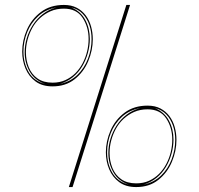

<svg xmlns="http://www.w3.org/2000/svg" viewBox="-20 -743 805 778"><path d="M532 15Q490 15 463 -5Q436 -25 422.5 -57Q409 -89 409 -126Q409 -171 428 -214.5Q447 -258 485 -286.5Q523 -315 578 -315Q608 -315 630 -303.5Q652 -292 666.5 -272.5Q681 -253 688 -228Q695 -203 695 -176Q695 -131 676.5 -87Q658 -43 621.5 -14Q585 15 532 15ZM532 0Q561 0 584 -10.5Q607 -21 624.5 -38.5Q642 -56 654 -79Q666 -102 672 -127Q678 -152 678 -177Q678 -226 653.5 -263Q629 -300 578 -300Q548 -300 524 -289.5Q500 -279 481 -261.5Q462 -244 449.5 -221Q437 -198 430.5 -173Q424 -148 424 -123Q424 -91 435.5 -62.5Q447 -34 471 -17Q495 0 532 0ZM562 5Q604 -4 632.5 -31.5Q661 -59 675.5 -97.5Q690 -136 690 -176Q690 -207 681 -233.5Q672 -260 654 -279Q636 -298 608 -305Q646 -289 664.5 -254.5Q683 -220 683 -177Q683 -149 675 -120Q667 -91 652 -66Q637 -41 614.5 -22.5Q592 -4 562 5ZM548 -305Q504 -297 474 -269.5Q444 -242 429 -204Q414 -166 414 -126Q414 -79 435.5 -42.5Q457 -6 502 5Q460 -9 439.5 -44.5Q419 -80 419 -123Q419 -152 427.5 -180.5Q436 -209 452.5 -234.5Q469 -260 493 -278.5Q517 -297 548 -305ZM193 -393Q151 -393 124 -413Q97 -433 83.5 -465Q70 -497 70 -534Q70 -579 89 -622.5Q108 -666 146 -694.5Q184 -723 239 -723Q269 -723 291 -711.5Q313 -700 327.5 -680.5Q342 -661 349 -636Q356 -611 356 -584Q356 -539 337.5 -495Q319 -451 282.5 -422Q246 -393 193 -393ZM193 -408Q222 -408 245 -418.5Q268 -429 285.5 -446.5Q303 -464 315 -487Q327 -510 333 -535Q339 -560 339 -585Q339 -634 314.5 -671Q290 -708 239 -708Q209 -708 185 -697.5Q161 -687 142 -669.5Q123 -652 110.5 -629Q98 -606 91.5 -581Q85 -556 85 -531Q85 -499 96.5 -470.5Q108 -442 132 -425Q156 -408 193 -408ZM223 -403Q265 -412 293.5 -439.5Q322 -467 336.5 -505.5Q351 -544 351 -584Q351 -615 342 -641.5Q333 -668 315 -687Q297 -706 269 -713Q307 -697 325.5 -662.5Q344 -628 344 -585Q344 -557 336 -528Q328 -499 313 -474Q298 -449 275.5 -430.5Q253 -412 223 -403ZM209 -713Q165 -705 135 -677.5Q105 -650 90 -612Q75 -574 75 -534Q75 -487 96.5 -450.5Q118 -414 163 -403Q121 -417 100.5 -452.5Q80 -488 80 -531Q80 -560 88.5 -588.5Q97 -617 113.5 -642.5Q130 -668 154 -686.5Q178 -705 209 -713ZM259 15 492 -723H507L274 15Z"/></svg>

Font: Kalnia Glaze Thin
Style: Regular
Weight: 100
Version: Version 1.110